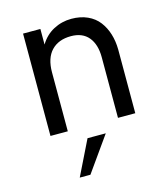

<svg xmlns="http://www.w3.org/2000/svg" viewBox="-108 -580 770 884"><g transform="rotate(-15 277.5 -138.0)"><path d="M82 0V-487.8H164.6V-413.6Q189 -454.1 228.5 -475.1Q268.1 -496.1 314 -496.1Q356.9 -496.1 390.4 -481Q423.8 -465.8 444.3 -439Q464.8 -412.1 475.3 -377.9Q485.8 -343.8 486.3 -303.7V0H403.8V-288.6Q403.8 -350.1 375 -384.8Q346.2 -419.4 291.5 -419.4Q231.9 -419.4 198.2 -384Q164.6 -348.6 164.6 -281.2V0ZM162.6 220.2 244.1 54.2H331.1L213.4 220.2Z"/></g></svg>

Font: HK Grotesk Medium Legacy
Style: Regular
Weight: 500
Designer: Alfredo Marco Pradil
Foundry: Hanken Design Co.
Version: Version 2.022;PS 002.022;hotconv 1.0.88;makeotf.lib2.5.64775